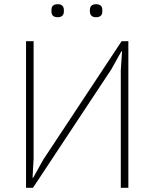

<svg xmlns="http://www.w3.org/2000/svg" viewBox="-20 -894 735 914"><path d="M104 -698H140V-139L135 -48H138L186 -134L559 -698H591V0H555V-559L561 -650H558L510 -564L137 0H104ZM255 -812C232 -812 225 -824 225 -839V-847C225 -862 232 -874 255 -874C276 -874 284 -862 284 -847V-839C284 -824 276 -812 255 -812ZM437 -812C416 -812 408 -824 408 -839V-847C408 -862 416 -874 437 -874C460 -874 467 -862 467 -847V-839C467 -824 460 -812 437 -812Z"/></svg>

Font: Plexus Sans ExtraLight
Style: Regular
Weight: 250
Version: Version 2.001;PS 002.001;hotconv 1.0.70;makeotf.lib2.5.58329